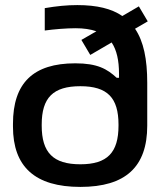

<svg xmlns="http://www.w3.org/2000/svg" viewBox="-20 -726 650 755"><path d="M31 -239V-228C31 -70 118 9 296 9C474 9 559 -70 559 -232V-400C559 -493 545 -563 511 -613L561 -642L526 -701L461 -663C419 -692 361 -706 284 -706C243 -706 203 -702 156 -694V-606C193 -611 241 -615 277 -615C309 -615 336 -611 359 -603L300 -569L335 -510L419 -559C439 -529 448 -488 448 -436V-420H439C401 -455 363 -477 276 -477C111 -477 31 -400 31 -239ZM144 -232V-236C144 -342 189 -387 296 -387C402 -387 446 -342 446 -236V-232C446 -126 402 -80 296 -80C189 -80 144 -126 144 -232Z"/></svg>

Font: LT Wave Medium
Style: Regular
Weight: 500
Designer: Daniel Lyons
Version: Version 2.5 (Glyphs App)